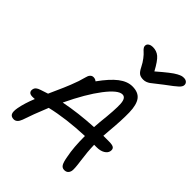

<svg xmlns="http://www.w3.org/2000/svg" viewBox="-275 -1132 1282 1282"><g transform="rotate(45 366.0 -491.5)"><path d="M695.8 -992.2Q714.4 -992.2 724.4 -981.7Q734.4 -971.2 731.9 -956.1Q730.5 -943.8 713.1 -927.2Q695.8 -910.6 633.8 -865.2Q614.3 -850.6 591.3 -832Q568.4 -813.5 559.8 -807.4Q551.3 -801.3 538.8 -796.1Q526.4 -791 512.2 -791Q486.8 -791 472.4 -801.5Q458 -812 443.8 -840.8Q429.2 -870.1 411.6 -892.6Q394 -915 382.8 -924.3Q371.6 -933.6 365 -943.8Q358.4 -954.1 360.8 -965.8Q362.8 -977.1 375 -984.1Q387.2 -991.2 403.8 -991.2Q439.9 -991.2 465.3 -969.7Q490.7 -948.2 525.9 -882.8Q570.3 -921.4 600.3 -944.8Q630.4 -968.3 648.7 -977.8Q667 -987.3 675.8 -989.7Q684.6 -992.2 695.8 -992.2ZM70.8 -187Q49.3 -187 40.8 -196.5Q32.2 -206.1 35.2 -222.2Q37.6 -235.4 47.1 -243.9Q56.6 -252.4 77.1 -258.8Q120.1 -273.4 128.9 -275.9Q134.3 -288.1 150.6 -324.5Q167 -360.8 174.6 -378.4Q182.1 -396 194.1 -425.5Q206.1 -455.1 214.4 -480.2Q222.7 -505.4 229 -529.8Q232.9 -547.9 242.4 -558.3Q252 -568.8 266.1 -568.8Q282.7 -568.8 294.9 -558.1Q350.6 -635.7 398.2 -672.4Q445.8 -709 493.2 -709Q549.3 -709 574.5 -675.5Q599.6 -642.1 601.3 -570.8Q603 -499.5 592.8 -389.2Q590.8 -372.6 588.9 -337.9H643.1Q676.8 -337.9 687.7 -328.4Q698.7 -318.8 694.8 -298.8Q690.9 -278.8 668.5 -265.4Q646 -252 610.8 -252H587.9Q589.4 -188 599.6 -116.5Q609.9 -44.9 606 -24.9Q598.6 8.8 565.9 8.8Q545.4 8.8 534.9 -9Q524.4 -26.9 517.1 -71.8Q502.9 -141.1 502.9 -250Q330.1 -243.2 199.2 -211.9Q154.8 -103.5 131.8 -33.2Q116.7 7.8 87.9 7.8Q64 7.8 55.2 -8.3Q46.4 -24.4 53.2 -63Q63.5 -118.7 91.8 -188Q88.4 -188 81.3 -187.5Q74.2 -187 70.8 -187ZM483.9 -624Q443.4 -624 377 -537.4Q310.5 -450.7 240.2 -303.2Q363.3 -327.6 503.9 -335Q505.9 -369.1 507.8 -386.2Q522.5 -516.6 519.3 -570.3Q516.1 -624 483.9 -624Z"/></g></svg>

Font: Shantell Sans Normal
Style: Italic
Weight: 400
Italic angle: -11.31°
Designer: Stephen Nixon, Anya Danilova, Shantell Martin
Foundry: Arrow Type
Version: Version 1.006;[559af2be0]